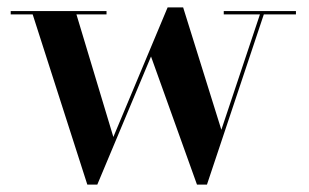

<svg xmlns="http://www.w3.org/2000/svg" viewBox="-20 -490 836 520"><path d="M287 -119 187 -451H268.5V-460H9V-451H68.5L216.5 10H243.5L389 -337L513.5 10H540.5L694.5 -451H781.5V-460H586V-451H684L579.5 -138.5L476 -470H434Z"/></svg>

Font: Bodoni* 24pt Medium
Style: Regular
Weight: 500
Version: Version 2.3